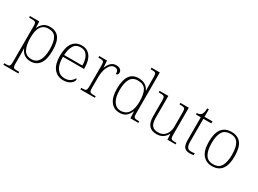

<svg xmlns="http://www.w3.org/2000/svg" viewBox="-41 -1602 3607 2683"><g transform="rotate(30 1762.5 -260.0)"><path d="M23 240V215H49Q77 215 92.5 211Q108 207 113.5 190.5Q119 174 119 139V-439Q119 -472 113.5 -487.5Q108 -503 91 -507Q74 -511 41 -511H4V-536H155L159 -435H163Q181 -481 220 -513.5Q259 -546 324 -546Q424 -546 472 -480Q520 -414 520 -276Q520 -128 468 -59Q416 10 325 10Q263 10 222 -19.5Q181 -49 160 -104H158Q158 -88 159.5 -58.5Q161 -29 161 18V140Q161 175 167 191Q173 207 188 211Q203 215 231 215H265V240ZM324 -23Q399 -23 438 -87.5Q477 -152 477 -272Q477 -391 442 -452Q407 -513 321 -513Q262 -513 226.5 -483Q191 -453 176 -400Q161 -347 161 -277Q161 -160 197 -91.5Q233 -23 324 -23Z M852 10Q756 10 700 -60.5Q644 -131 644 -262Q644 -404 695.5 -473.5Q747 -543 843 -543Q929 -543 978.5 -477.5Q1028 -412 1028 -294V-273H688Q687 -147 733 -85Q779 -23 856 -23Q912 -23 947.5 -48Q983 -73 1000 -107Q1011 -101 1011 -86Q1011 -68 993 -45.5Q975 -23 940 -6.5Q905 10 852 10ZM984 -303Q984 -396 948.5 -454Q913 -512 842 -512Q764 -512 729.5 -455.5Q695 -399 690 -303Z M1127 0V-25H1145Q1173 -25 1188 -29Q1203 -33 1209 -49.5Q1215 -66 1215 -101V-439Q1215 -472 1209.5 -487.5Q1204 -503 1187 -507Q1170 -511 1137 -511H1122V-536H1248L1255 -427H1257Q1269 -456 1286.5 -483Q1304 -510 1330.5 -527Q1357 -544 1396 -544Q1438 -544 1461.5 -524.5Q1485 -505 1485 -475Q1485 -458 1476.5 -446Q1468 -434 1449 -434Q1449 -477 1433 -494Q1417 -511 1384 -511Q1345 -511 1316.5 -477Q1288 -443 1272.5 -390Q1257 -337 1257 -280V-100Q1257 -65 1262.5 -49Q1268 -33 1283.5 -29Q1299 -25 1327 -25H1360V0Z M1763 10Q1669 10 1616.5 -60.5Q1564 -131 1564 -267Q1564 -402 1611.5 -473Q1659 -544 1757 -544Q1821 -544 1863.5 -517.5Q1906 -491 1926 -445H1931Q1929 -472 1928.5 -499.5Q1928 -527 1928 -548V-659Q1928 -695 1922 -711Q1916 -727 1901 -731Q1886 -735 1858 -735H1836V-760H1970V-97Q1970 -64 1975.5 -48.5Q1981 -33 1997.5 -29Q2014 -25 2048 -25H2062V0H1934L1929 -107H1926Q1904 -55 1866 -22.5Q1828 10 1763 10ZM1762 -22Q1848 -24 1888.5 -88Q1929 -152 1929 -265Q1929 -386 1893.5 -448Q1858 -510 1762 -510Q1679 -510 1642.5 -446Q1606 -382 1606 -264Q1606 -147 1649 -84Q1692 -21 1762 -22Z M2358 10Q2276 10 2235.5 -37.5Q2195 -85 2195 -184V-439Q2195 -472 2189.5 -487.5Q2184 -503 2167 -507Q2150 -511 2117 -511H2096V-536H2237V-183Q2237 -136 2247.5 -100Q2258 -64 2286 -43.5Q2314 -23 2366 -23Q2419 -23 2454 -48Q2489 -73 2507 -114.5Q2525 -156 2525 -205V-438Q2525 -472 2519.5 -487.5Q2514 -503 2497 -507Q2480 -511 2447 -511H2432V-536H2567V-97Q2567 -64 2572.5 -48.5Q2578 -33 2593 -29Q2608 -25 2637 -25H2663V0H2532L2527 -89H2523Q2501 -46 2461 -18Q2421 10 2358 10Z M2894 10Q2832 10 2805.5 -24Q2779 -58 2779 -142V-504H2701V-528Q2743 -528 2767 -551Q2778 -562 2786 -586.5Q2794 -611 2795 -657H2821V-536H2949V-504H2821V-134Q2821 -72 2839.5 -46.5Q2858 -21 2899 -21Q2929 -21 2958 -26V3Q2927 10 2894 10Z M3254 10Q3157 10 3102 -58Q3047 -126 3047 -267Q3047 -408 3100.5 -475.5Q3154 -543 3258 -543Q3356 -543 3409 -477Q3462 -411 3462 -267Q3462 -126 3409 -58Q3356 10 3254 10ZM3254 -21Q3346 -21 3382.5 -87.5Q3419 -154 3419 -267Q3419 -392 3380.5 -452Q3342 -512 3258 -512Q3167 -512 3128.5 -450.5Q3090 -389 3090 -267Q3090 -150 3129 -85.5Q3168 -21 3254 -21Z"/></g></svg>

Font: Noto Serif Tamil ExtraLight
Style: Regular
Weight: 200
Designer: Indian Type Foundry, Tom Grace, and the Monotype Design Team
Foundry: Monotype Imaging Inc.
Version: Version 2.004; ttfautohint (v1.8.4.7-5d5b)